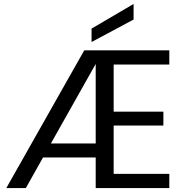

<svg xmlns="http://www.w3.org/2000/svg" viewBox="-20 -953 940 973"><path d="M556 -626V-387H808V-317H556V-72H838V0H465V-155H198L111 0H12L407 -698H838V-626ZM465 -226V-629L238 -226ZM657 -854 444 -740V-808L657 -933Z"/></svg>

Font: A Bank Premium Regular
Style: Regular
Weight: 400
Designer: Ninad Kale (Devanagari), Jonny Pinhorn (Latin), Htun Naung (Myanmar)
Foundry: Indian Type Foundry
Version: 4.004